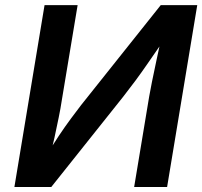

<svg xmlns="http://www.w3.org/2000/svg" viewBox="-20 -748 809 768"><path d="M648.4 0H516.6L576.7 -361.8Q580.6 -384.3 587.9 -420.9Q595.2 -457.5 605.5 -505.1Q615.7 -552.7 627.4 -606.9L646 -603Q605.5 -544.4 575.9 -501.5Q546.4 -458.5 521.7 -425.3Q497.1 -392.1 472.2 -360.4L185.1 0H37.6L158.2 -727.5H290.5L226.6 -343.3Q222.7 -316.4 214.8 -277.8Q207 -239.3 197.8 -197Q188.5 -154.8 178.7 -115.7L164.6 -123Q190.4 -167.5 215.6 -205.1Q240.7 -242.7 263.4 -273.2Q286.1 -303.7 303.7 -326.7L623 -727.5H769Z"/></svg>

Font: Inter 17pt SemiBold
Style: Italic
Weight: 600
Italic angle: -9.3988°
Version: Version 4.001;git-66647c0bb